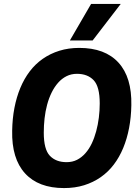

<svg xmlns="http://www.w3.org/2000/svg" viewBox="-20 -951 708 978"><path d="M306 7Q176 7 107.5 -68Q39 -143 42 -285Q43 -347 53.5 -401.5Q64 -456 83.5 -503Q103 -550 131.5 -587.5Q160 -625 198 -651.5Q236 -678 282.5 -692.5Q329 -707 384 -707Q515 -707 583.5 -632Q652 -557 649 -415Q648 -354 637.5 -299Q627 -244 607.5 -197Q588 -150 559.5 -112.5Q531 -75 493 -48.5Q455 -22 408.5 -7.5Q362 7 306 7ZM319 -125Q349 -125 372.5 -137Q396 -149 415 -170.5Q434 -192 447.5 -220.5Q461 -249 470 -282.5Q479 -316 483.5 -352Q488 -388 488 -424Q488 -510 457 -542.5Q426 -575 372 -575Q343 -575 319 -563Q295 -551 276 -529.5Q257 -508 243 -479.5Q229 -451 220 -417.5Q211 -384 207 -348Q203 -312 203 -275Q203 -190 234 -157.5Q265 -125 319 -125ZM336 -745 444 -931H595L452 -745Z"/></svg>

Font: Georama ExtraCondensed Thin
Style: Bold Italic
Weight: 700
Italic angle: -9°
Version: Version 1.001